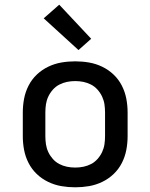

<svg xmlns="http://www.w3.org/2000/svg" viewBox="-20 -789 640 817"><path d="M300 8Q270 8 241 3Q212 -2 185 -15Q158 -28 136.5 -48.5Q115 -69 101.5 -95.5Q88 -122 82.5 -151Q77 -180 77 -210V-310Q77 -340 82.5 -369Q88 -398 101.5 -424.5Q115 -451 136.5 -471.5Q158 -492 185 -505Q212 -518 241 -523Q270 -528 300 -528Q330 -528 359 -523Q388 -518 415 -505Q442 -492 463.5 -471.5Q485 -451 498.5 -424.5Q512 -398 517.5 -369Q523 -340 523 -310V-210Q523 -180 517.5 -151Q512 -122 498.5 -95.5Q485 -69 463.5 -48.5Q442 -28 415 -15Q388 -2 359 3Q330 8 300 8ZM300 -76Q318 -76 335 -79.5Q352 -83 367.5 -91Q383 -99 395 -112.5Q407 -126 414.5 -142Q422 -158 424.5 -175Q427 -192 427 -210V-310Q427 -328 424.5 -345Q422 -362 414.5 -378Q407 -394 395 -407.5Q383 -421 367.5 -429Q352 -437 335 -440.5Q318 -444 300 -444Q282 -444 265 -440.5Q248 -437 232.5 -429Q217 -421 205 -407.5Q193 -394 185.5 -378Q178 -362 175.5 -345Q173 -328 173 -310V-210Q173 -192 175.5 -175Q178 -158 185.5 -142Q193 -126 205 -112.5Q217 -99 232.5 -91Q248 -83 265 -79.5Q282 -76 300 -76ZM314 -576 166 -711 232 -769 368 -624Z"/></svg>

Font: Iosevka Medium Extended
Style: Regular
Weight: 500
Width: 7
Monospace: yes
Designer: Belleve Invis
Foundry: Belleve Invis
Version: Version 32.5.0; ttfautohint (v1.8.4)